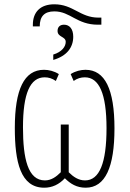

<svg xmlns="http://www.w3.org/2000/svg" viewBox="-20 -864 603 894"><path d="M133 -749V-741H165C165 -787 186 -811 233 -811C308 -811 337 -749 436 -749H452V-782H438C353 -782 321 -844 233 -844C167 -844 133 -807 133 -749ZM228 -610V-585C291 -603 321 -643 321 -693C321 -729 304 -749 278 -749C260 -749 248 -739 248 -720C248 -690 286 -695 286 -669C286 -647 268 -622 228 -610ZM186 10C223 10 255 -5 282 -34C308 -8 337 10 379 10C471 10 513 -87 513 -266C513 -448 469 -539 378 -539C356 -539 331 -533 309 -519L323 -487C339 -499 357 -504 375 -504C441 -504 476 -429 476 -267C476 -105 443 -24 376 -24C345 -24 321 -41 300 -62V-284H263V-62C242 -41 219 -24 189 -24C110 -24 87 -125 87 -271C87 -428 120 -504 188 -504C206 -504 223 -499 240 -487L254 -519C232 -533 207 -539 185 -539C92 -539 49 -447 49 -268C49 -111 75 10 186 10Z"/></svg>

Font: Noto Sans Mono SemiCondensed ExtraLight
Style: Regular
Weight: 200
Width: 4
Designer: Monotype Design Team
Foundry: Monotype Imaging Inc.
Version: Version 2.014